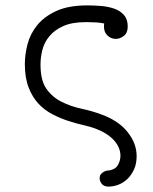

<svg xmlns="http://www.w3.org/2000/svg" viewBox="-20 -464 565 711"><path d="M72 -227Q72 -262 82 -300.5Q92 -339 118 -371Q144 -403 189 -423.5Q234 -444 303 -444Q327 -444 353 -442Q379 -440 401.5 -432.5Q424 -425 438.5 -409Q453 -393 453 -366Q453 -342 438.5 -331Q424 -320 409 -320Q391 -320 378 -332.5Q365 -345 365 -365Q365 -373 366 -377Q352 -380 336.5 -381Q321 -382 305 -382H297Q247 -382 214.5 -367.5Q182 -353 163 -330Q144 -307 137 -279.5Q130 -252 130 -225Q130 -166 152 -135Q174 -104 208 -87Q242 -70 281.5 -61.5Q321 -53 356 -40Q419 -17 452.5 25Q486 67 486 114Q486 142 476.5 163Q467 184 452 198.5Q437 213 418.5 220Q400 227 382 227Q365 227 357 217Q349 207 349 196Q349 186 354.5 180Q360 174 366.5 171Q373 168 378.5 167.5Q384 167 385 167Q408 163 417 146.5Q426 130 426 113Q426 82 402 55.5Q378 29 333 12Q314 5 287.5 -1Q261 -7 232 -16.5Q203 -26 174 -41Q145 -56 122.5 -80Q100 -104 86 -140Q72 -176 72 -227Z"/></svg>

Font: CMU Typewriter Custom
Style: Regular
Weight: 500
Monospace: yes
Version: Version 0.7.0